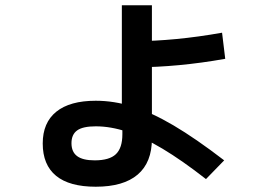

<svg xmlns="http://www.w3.org/2000/svg" viewBox="-20 -657 1040 728"><path d="M343 51Q243 51 192.5 9.5Q142 -32 142 -113Q142 -192 193.5 -233.5Q245 -275 343 -275Q412 -275 483 -253Q554 -231 638 -181.5Q722 -132 830 -49L761 22Q670 -49 596.5 -93Q523 -137 461.5 -157.5Q400 -178 343 -178Q294 -178 272.5 -162.5Q251 -147 251 -114Q251 -81 272.5 -65Q294 -49 339 -49Q395 -49 419.5 -72.5Q444 -96 444 -148V-214H442V-637H556V-131Q556 -41 502 5Q448 51 343 51ZM494 -501Q565 -501 648.5 -509Q732 -517 822 -533L834 -434Q744 -418 658.5 -410Q573 -402 499 -402Z"/></svg>

Font: M PLUS 2 Thin SemiBold
Style: Regular
Weight: 600
Version: Version 1.001